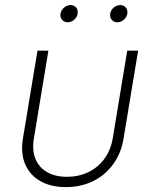

<svg xmlns="http://www.w3.org/2000/svg" viewBox="-20 -745 617 773"><path d="M245.1 8.3Q185.1 8.3 142.8 -15.6Q100.6 -39.6 81.5 -83.5Q62.5 -127.4 72.3 -187.5L130.9 -541H174.8L116.7 -189Q108.4 -140.1 122.8 -105.2Q137.2 -70.3 169.9 -51.8Q202.6 -33.2 249.5 -33.2Q296.9 -33.2 335.4 -51.8Q374 -70.3 399.9 -105.2Q425.8 -140.1 434.1 -189L492.2 -541H536.1L477.5 -187.5Q467.8 -127.9 435.5 -83.7Q403.3 -39.6 354.5 -15.6Q305.7 8.3 245.1 8.3ZM452.6 -655.3Q438 -655.3 429.7 -665.5Q421.4 -675.8 423.8 -689.9Q425.8 -704.1 437.7 -714.4Q449.7 -724.6 464.4 -724.6Q478.5 -724.6 486.6 -714.6Q494.6 -704.6 492.7 -689.9Q490.2 -675.8 478.5 -665.5Q466.8 -655.3 452.6 -655.3ZM252.4 -655.3Q238.3 -655.3 229.7 -665.5Q221.2 -675.8 223.6 -689.9Q226.1 -704.1 238 -714.4Q250 -724.6 264.2 -724.6Q278.3 -724.6 286.6 -714.6Q294.9 -704.6 292.5 -689.9Q290.5 -675.8 278.6 -665.5Q266.6 -655.3 252.4 -655.3Z"/></svg>

Font: Inter 17pt ExtraLight
Style: Italic
Weight: 250
Italic angle: -9.3988°
Version: Version 4.001;git-66647c0bb